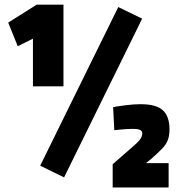

<svg xmlns="http://www.w3.org/2000/svg" viewBox="-20 -744 801 844"><path d="M124.8 -364.6V-574L57.9 -540.9L16.1 -644.7L141.4 -723.6H259V-364.6ZM261.7 35.8 156.7 -15.7 499.9 -713 604.9 -662ZM475.3 80.2V-22L556.6 -93.2Q582.6 -114.8 594 -129Q605.4 -143.1 605.4 -157.9Q605.4 -168 596.1 -172.7Q586.8 -177.4 563.4 -177.4Q546.4 -177.4 522.3 -175.6Q498.3 -173.9 482.4 -171.9L477.3 -273.1Q499.2 -277.2 534.2 -281.6Q569.2 -286 597.5 -286Q667.2 -286 696.2 -258.9Q725.1 -231.8 725.1 -175.5Q725.1 -147.4 717.4 -127.7Q709.7 -108 692.5 -90.4Q675.3 -72.8 647.5 -47.8L621.7 -27H721.2V80.2Z"/></svg>

Font: TitilliumWeb ExtraLight
Style: Regular
Weight: 400
Designer: Mohamed Gaber, Accademia di Belle Arti di Urbino and others
Foundry: Kief Type Foundry, Accademia di Belle Arti di Urbino and others
Version: Version 3.000; ttfautohint (v1.8.2)